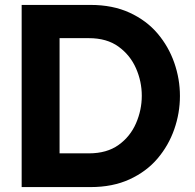

<svg xmlns="http://www.w3.org/2000/svg" viewBox="-20 -760 791 780"><path d="M68 0V-740H348Q438 -740 506.5 -708.5Q575 -677 620 -624Q665 -571 688 -505Q711 -439 711 -370Q711 -301 688 -235Q665 -169 620 -116Q575 -63 506.5 -31.5Q438 0 348 0ZM341 -605H222V-137H341Q414 -137 461.5 -171Q509 -205 532.5 -259Q556 -313 556 -371Q556 -429 532.5 -482.5Q509 -536 461.5 -570.5Q414 -605 341 -605Z"/></svg>

Font: Be Vietnam Pro
Style: Bold
Weight: 700
Designer: Lam Bao, Tony Le, Vietanh Nguyen
Foundry: Yellow Type Foundry
Version: Version 1.002; ttfautohint (v1.8.3)